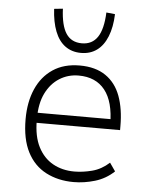

<svg xmlns="http://www.w3.org/2000/svg" viewBox="-53 -784 656 836"><g transform="rotate(5 275.0 -366.0)"><path d="M300 8Q232 8 179 -19.5Q126 -47 97 -103.5Q68 -160 68 -247Q68 -322 93 -379Q118 -436 166 -468Q214 -500 283 -500Q352 -500 396.5 -469.5Q441 -439 461.5 -383.5Q482 -328 482 -252V-235H100V-279H459L437 -256Q437 -355 397 -405.5Q357 -456 282 -456Q236 -456 198.5 -432.5Q161 -409 139 -364.5Q117 -320 117 -254V-246Q117 -176 140.5 -130Q164 -84 205 -61Q246 -38 299 -38Q336 -38 376.5 -48.5Q417 -59 451 -90L476 -54Q440 -20 393 -6Q346 8 300 8ZM283 -555Q243 -555 214 -576Q185 -597 169 -638Q153 -679 150 -736L188 -740Q191 -667 214 -632Q237 -597 283 -597Q328 -597 351.5 -632Q375 -667 378 -740L416 -736Q414 -679 397.5 -638Q381 -597 352 -576Q323 -555 283 -555Z"/></g></svg>

Font: Nunito Sans 7pt SemiCondensed ExtraLight
Style: Regular
Weight: 250
Width: 4
Designer: Vernon Adams
Foundry: Vernon Adams
Version: Version 3.101;gftools[0.9.27]